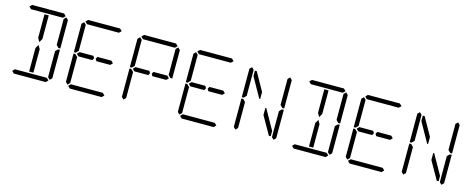

<svg xmlns="http://www.w3.org/2000/svg" viewBox="-43 -1852 6613 2704"><g transform="rotate(15 3264.0 -500.0)"><path d="M439 -83H377V-382V-426L408 -479L439 -426V-229ZM144 -969 175 -1000H641L672 -969L641 -938H620H439H377H196H175ZM377 -618V-918H439V-857V-574L408 -521L377 -574ZM672 -31 641 0H175L144 -31L175 -62H196H377H439H620H641ZM655 -924 686 -955 717 -924V-510H690L655 -545V-550V-875V-918ZM717 -76 686 -45 655 -76V-83V-125V-455L690 -490H717Z M1194 -531 1212 -500 1194 -469H1193H1172H1171H1061H997H992L961 -500L992 -531H997H1044H1171H1172H1193ZM915 -924 946 -955 977 -924V-918V-875V-545L942 -510H915ZM977 -76 946 -45 915 -76V-490H942L977 -455V-125V-83ZM960 -969 991 -1000H1457L1488 -969L1457 -938H1436H1255H1193H1012H991ZM1474 -513 1487 -500 1456 -469H1454H1451H1277H1275H1255H1254L1236 -500L1254 -531H1277H1400H1456ZM1488 -31 1457 0H991L960 -31L991 -62H1012H1193H1255H1436H1457Z M2010 -531 2028 -500 2010 -469H2009H1988H1987H1877H1813H1808L1777 -500L1808 -531H1813H1860H1987H1988H2009ZM1731 -924 1762 -955 1793 -924V-918V-875V-545L1758 -510H1731ZM1793 -76 1762 -45 1731 -76V-490H1758L1793 -455V-125V-83ZM1776 -969 1807 -1000H2273L2304 -969L2273 -938H2252H2071H2009H1828H1807ZM2290 -513 2303 -500 2272 -469H2270H2267H2093H2091H2071H2070L2052 -500L2070 -531H2093H2216H2272ZM2287 -924 2318 -955 2349 -924V-510H2322L2287 -545V-550V-875V-918Z M2826 -531 2844 -500 2826 -469H2825H2804H2803H2693H2629H2624L2593 -500L2624 -531H2629H2676H2803H2804H2825ZM2547 -924 2578 -955 2609 -924V-918V-875V-545L2574 -510H2547ZM2609 -76 2578 -45 2547 -76V-490H2574L2609 -455V-125V-83ZM2592 -969 2623 -1000H3089L3120 -969L3089 -938H3068H2887H2825H2644H2623ZM3106 -513 3119 -500 3088 -469H3086H3083H2909H2907H2887H2886L2868 -500L2886 -531H2909H3032H3088ZM3120 -31 3089 0H2623L2592 -31L2623 -62H2644H2825H2887H3068H3089Z M3445 -839V-918H3472L3620 -654V-551H3607ZM3363 -924 3394 -955 3425 -924V-918V-875V-545L3390 -510H3363ZM3425 -76 3394 -45 3363 -76V-490H3390L3425 -455V-125V-83ZM3899 -161V-83H3872L3723 -346V-449H3737ZM3919 -924 3950 -955 3981 -924V-510H3954L3919 -545V-550V-875V-918ZM3981 -76 3950 -45 3919 -76V-83V-125V-455L3954 -490H3981Z M4519 -83H4457V-382V-426L4488 -479L4519 -426V-229ZM4224 -969 4255 -1000H4721L4752 -969L4721 -938H4700H4519H4457H4276H4255ZM4457 -618V-918H4519V-857V-574L4488 -521L4457 -574ZM4752 -31 4721 0H4255L4224 -31L4255 -62H4276H4457H4519H4700H4721ZM4735 -924 4766 -955 4797 -924V-510H4770L4735 -545V-550V-875V-918ZM4797 -76 4766 -45 4735 -76V-83V-125V-455L4770 -490H4797Z M5274 -531 5292 -500 5274 -469H5273H5252H5251H5141H5077H5072L5041 -500L5072 -531H5077H5124H5251H5252H5273ZM4995 -924 5026 -955 5057 -924V-918V-875V-545L5022 -510H4995ZM5057 -76 5026 -45 4995 -76V-490H5022L5057 -455V-125V-83ZM5040 -969 5071 -1000H5537L5568 -969L5537 -938H5516H5335H5273H5092H5071ZM5554 -513 5567 -500 5536 -469H5534H5531H5357H5355H5335H5334L5316 -500L5334 -531H5357H5480H5536ZM5568 -31 5537 0H5071L5040 -31L5071 -62H5092H5273H5335H5516H5537Z M5893 -839V-918H5920L6068 -654V-551H6055ZM5811 -924 5842 -955 5873 -924V-918V-875V-545L5838 -510H5811ZM5873 -76 5842 -45 5811 -76V-490H5838L5873 -455V-125V-83ZM6347 -161V-83H6320L6171 -346V-449H6185ZM6367 -924 6398 -955 6429 -924V-510H6402L6367 -545V-550V-875V-918ZM6429 -76 6398 -45 6367 -76V-83V-125V-455L6402 -490H6429Z"/></g></svg>

Font: DSEG14 Classic
Style: Light
Weight: 300
Designer: Keshikan(Twitter:@keshinomi_88pro)
Version: Version 0.46